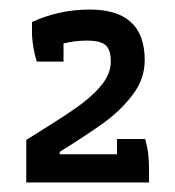

<svg xmlns="http://www.w3.org/2000/svg" viewBox="-20 -716 367 402"><path d="M35 -423Q103 -465 137 -488.5Q171 -512 191.5 -536.5Q212 -561 212 -587Q212 -612 201 -621.5Q190 -631 162 -631Q137 -631 113 -625V-587H57Q53 -599 50 -616.5Q47 -634 47 -648V-670Q104 -696 168 -696Q283 -696 283 -590Q283 -551 258.5 -518.5Q234 -486 200 -461Q166 -436 105 -398V-393H225V-425H284Q292 -398 292 -364V-334H35Z"/></svg>

Font: Athiti Medium
Style: Regular
Weight: 500
Designer: CadsonDemak Team
Foundry: CadsonDemak
Version: Version 1.032